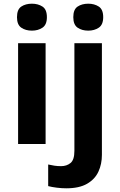

<svg xmlns="http://www.w3.org/2000/svg" viewBox="-20 -780 650 1040"><path d="M227 -546V0H78V-546ZM153 -760Q186 -760 210 -744.5Q234 -729 234 -686.8Q234 -646 210 -630Q186 -614 153 -614Q118.7 -614 95.4 -630Q72 -646 72 -686.8Q72 -729 95.4 -744.5Q118.7 -760 153 -760ZM339 240Q314 240 286.5 236.5Q259 233 241 228V111Q259 115 275 117.5Q291 120 311 120Q341 120 362 103Q383 86 383 37V-546H532V59Q532 109 513 150Q494 191 451.5 215.5Q409 240 339 240ZM377 -687Q377 -729 400.5 -744.5Q424 -760 458 -760Q491 -760 515 -744.5Q539 -729 539 -687Q539 -646 515 -630Q491 -614 458 -614Q424 -614 400.5 -630Q377 -646 377 -687Z"/></svg>

Font: Noto Sans Tai Tham
Style: Regular
Weight: 400
Designer: Monotype Design Team 2013. Revised by David WIlliams 2020
Foundry: Monotype Imaging Inc.
Version: Version 2.002